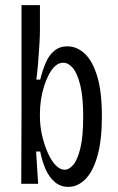

<svg xmlns="http://www.w3.org/2000/svg" viewBox="-20 -718 462 750"><path d="M247 12Q216 12 193.5 -7.5Q171 -27 157.5 -58.5Q144 -90 137 -126H121L129 0H63L64 -270V-698H136V-601Q136 -579 134 -545Q132 -511 129 -474Q126 -437 122 -407H137Q146 -443 158.5 -472.5Q171 -502 192 -519.5Q213 -537 243 -537Q280 -537 310.5 -509Q341 -481 359.5 -421Q378 -361 378 -263Q378 -170 360.5 -108.5Q343 -47 313 -17.5Q283 12 247 12ZM233 -55Q250 -55 266.5 -74.5Q283 -94 294 -139.5Q305 -185 305 -262Q305 -339 293.5 -385.5Q282 -432 264.5 -452.5Q247 -473 227 -473Q210 -473 196 -460.5Q182 -448 171 -427Q160 -406 152 -380.5Q144 -355 140 -328Q136 -301 136 -276V-262Q136 -225 144.5 -188.5Q153 -152 166.5 -121.5Q180 -91 197 -73Q214 -55 233 -55Z"/></svg>

Font: Bricolage Grotesque Condensed Light
Style: Regular
Weight: 300
Width: 3
Designer: Mathieu Triay
Foundry: Atelier Triay
Version: Version 1.000;gftools[0.9.30]